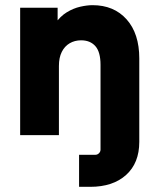

<svg xmlns="http://www.w3.org/2000/svg" viewBox="-20 -523 612 743"><path d="M286 200V76H349Q357 76 363 70Q369 64 369 56V-272Q369 -322 349 -344.5Q329 -367 294 -367Q269 -367 249.5 -355.5Q230 -344 219 -322Q208 -300 208 -268V0H58V-493H203V-355H163Q173 -402 193 -431Q213 -460 238.5 -475.5Q264 -491 290.5 -497Q317 -503 338 -503Q421 -503 470 -448Q519 -393 519 -297V26Q519 108 468 154Q417 200 329 200Z"/></svg>

Font: SUSE ExtraBold
Style: Regular
Weight: 800
Designer: Rene Bieder
Foundry: SUSE
Version: Version 1.000